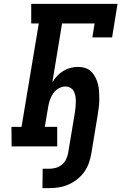

<svg xmlns="http://www.w3.org/2000/svg" viewBox="-20 -755 640 990"><path d="M234 215H199L200 115H235Q251 115 267.5 110.5Q284 106 298 95Q312 84 320 68Q328 52 331 36L367 -180Q369 -194 370 -207.5Q371 -221 371 -234.5Q371 -248 368.5 -261Q366 -274 360 -285Q354 -296 342.5 -302.5Q331 -309 318 -309Q300 -309 283 -299.5Q266 -290 255 -274.5Q244 -259 238 -241.5Q232 -224 229 -207L211 -101H275V0H40L39 -101H91L180 -634H141V-735H586L558 -562H456L468 -634H300L250 -331Q260 -348 274 -363Q288 -378 306 -389Q324 -400 343.5 -405Q363 -410 382 -410Q402 -410 420.5 -404Q439 -398 451.5 -385Q464 -372 472.5 -355Q481 -338 485.5 -320Q490 -302 491 -282.5Q492 -263 492 -243Q492 -223 489.5 -203.5Q487 -184 484 -164L451 36Q447 60 438.5 84.5Q430 109 415 130.5Q400 152 378.5 169Q357 186 333 196.5Q309 207 284 211Q259 215 234 215Z"/></svg>

Font: Iosevka Etoile
Style: Bold Italic
Weight: 700
Italic angle: -9°
Designer: Belleve Invis
Foundry: Belleve Invis
Version: Version 28.1.0; ttfautohint (v1.8.4)